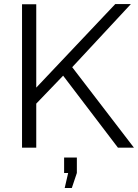

<svg xmlns="http://www.w3.org/2000/svg" viewBox="-20 -730 683 949"><path d="M88.9 0V-709H159.2V-296.9L549.8 -710H627L336.9 -397.9L642.1 0H563L292 -356L159.2 -217.8V0ZM299.8 199.2 316.9 125H296.9V48.8H359.9V125L335 199.2Z"/></svg>

Font: Rawline
Style: Regular
Weight: 400
Designer: Matt McInerney, Pablo Impallari, Rodrigo Fuenzalida
Foundry: Matt McInerney, Pablo Impallari, Rodrigo Fuenzalida
Version: Version 4.020;PS 004.020;hotconv 1.0.88;makeotf.lib2.5.64775